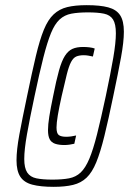

<svg xmlns="http://www.w3.org/2000/svg" viewBox="-20 -716 506 744"><path d="M188 8Q137 8 105 -0.5Q73 -9 58.5 -31.5Q44 -54 44 -95Q44 -135 55 -194.5Q66 -254 85 -344Q104 -436 119 -499Q134 -562 150 -601Q166 -640 188 -660.5Q210 -681 240.5 -688.5Q271 -696 316 -696Q368 -696 399.5 -687.5Q431 -679 445.5 -657Q460 -635 460 -593Q460 -554 449 -494Q438 -434 419 -344Q400 -252 384.5 -189Q369 -126 353 -87Q337 -48 315.5 -27.5Q294 -7 263 0.5Q232 8 188 8ZM183 -20Q221 -20 247.5 -25Q274 -30 292.5 -47.5Q311 -65 326 -100.5Q341 -136 356 -195.5Q371 -255 390 -344Q409 -434 419 -492.5Q429 -551 429 -587Q429 -623 418 -640.5Q407 -658 383 -663Q359 -668 321 -668Q283 -668 256.5 -663Q230 -658 211 -640.5Q192 -623 177.5 -587.5Q163 -552 148 -493Q133 -434 114 -344Q95 -255 84.5 -195.5Q74 -136 74 -100Q74 -65 85.5 -47.5Q97 -30 121 -25Q145 -20 183 -20ZM230 -154Q208 -154 193.5 -159Q179 -164 172.5 -176.5Q166 -189 166 -212Q166 -233 171 -264.5Q176 -296 186 -344Q198 -405 208.5 -442.5Q219 -480 231.5 -499.5Q244 -519 260.5 -526.5Q277 -534 302 -534Q315 -534 327 -532.5Q339 -531 347 -528L340 -497Q331 -499 322 -500.5Q313 -502 305 -502Q287 -502 275.5 -497Q264 -492 255.5 -476Q247 -460 239 -428.5Q231 -397 219 -344Q209 -299 204 -269Q199 -239 199 -222Q199 -199 208 -192.5Q217 -186 237 -186Q246 -186 256.5 -187.5Q267 -189 275 -191L268 -159Q260 -157 249.5 -155.5Q239 -154 230 -154Z"/></svg>

Font: Saira ExtraCondensed ExtraLight
Style: Italic
Weight: 250
Width: 2
Italic angle: -12°
Designer: Hector Gatti with collaboration of the Omnibus-Type team
Foundry: Omnibus-Type
Version: Version 1.101